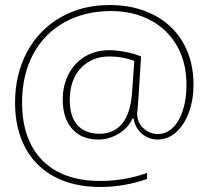

<svg xmlns="http://www.w3.org/2000/svg" viewBox="-20 -690 831 765"><path d="M40 -281Q40 -393 87 -481.5Q134 -570 220 -620Q306 -670 417 -670Q515 -670 591 -631.5Q667 -593 709 -521Q751 -449 751 -352Q751 -292 732.5 -242Q714 -192 681.5 -163Q649 -134 608 -134Q573 -134 546 -156.5Q519 -179 512 -218H508Q491 -180 452.5 -157Q414 -134 372 -134Q305 -134 267.5 -176.5Q230 -219 230 -293Q230 -350 253.5 -395Q277 -440 319 -465Q361 -490 415 -490Q443 -490 478.5 -483.5Q514 -477 542 -465Q530 -265 528 -252.5Q526 -240 526 -240Q526 -202 551.5 -179Q577 -156 609 -156Q642 -156 668 -180.5Q694 -205 708.5 -250Q723 -295 723 -353Q723 -441 685 -507.5Q647 -574 578.5 -610Q510 -646 423 -646Q318 -646 237.5 -601.5Q157 -557 112.5 -474.5Q68 -392 68 -282Q68 -133 149 -51Q230 31 380 31Q476 31 566 -1V23Q475 55 380 55Q274 55 197.5 14.5Q121 -26 80.5 -102Q40 -178 40 -281ZM506 -318 515 -447Q469 -465 416 -465Q346 -465 302 -418.5Q258 -372 258 -291Q258 -225 289 -191Q320 -157 377 -157Q433 -157 466.5 -197.5Q500 -238 506 -318Z"/></svg>

Font: Trirong Thin
Style: Regular
Weight: 250
Designer: Katatrad Team
Foundry: CadsonDemak
Version: Version 1.001